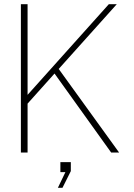

<svg xmlns="http://www.w3.org/2000/svg" viewBox="-20 -730 640 919"><path d="M80 0V-710H112V-276L501 -710H539L261 -400L550 0H512L241 -378L112 -234V0ZM257 169 293 94H269V46H319V89L279 169Z"/></svg>

Font: Geist Mono Thin
Style: Regular
Weight: 100
Monospace: yes
Designer: Basement.studio, Andrés Briganti, Mateo Zaragoza
Foundry: Basement.studio, Vercel, Andrés Briganti, Guido Ferreyra, Mateo Zaragoza
Version: Version 1.500; ttfautohint (v1.8.4.7-5d5b)